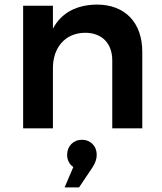

<svg xmlns="http://www.w3.org/2000/svg" viewBox="-20 -560 706 838"><path d="M403 -540C316 -539 249 -506 211 -435V-535H81V0H211V-263C211 -351 263 -416 351 -417C425 -417 470 -371 470 -296V0H601V-334C601 -461 526 -540 403 -540ZM338 50C300 50 273 78 273 116C273 137 282 157 300 169L262 258H325L384 170C395 153 402 136 402 116C402 74 372 50 338 50Z"/></svg>

Font: Montserrat_SPRD_medium Medium
Style: Regular
Weight: 400
Designer: Julieta Ulanovsky edited by Nelly Hempel
Foundry: Julieta Ulanovsky
Version: Version 4.000;PS 004.000;hotconv 1.0.88;makeotf.lib2.5.64775